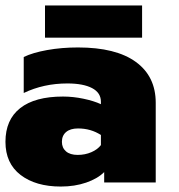

<svg xmlns="http://www.w3.org/2000/svg" viewBox="-30 -669 656 704"><path d="M135 -649H491V-531H135ZM-10 -149Q-10 -230 44 -272.5Q98 -315 201 -315Q238 -315 276 -307Q314 -299 340 -287V-296Q340 -329 307.5 -346Q275 -363 217 -363Q130 -363 57 -328V-460Q90 -476 143 -485.5Q196 -495 256 -495Q395 -495 468 -442Q541 -389 541 -292V0H352V-38Q328 -14 286 0.5Q244 15 193 15Q101 15 45.5 -27.5Q-10 -70 -10 -149ZM340 -137V-174Q303 -198 256 -198Q228 -198 212.5 -185Q197 -172 197 -149Q197 -127 212 -114Q227 -101 255 -101Q282 -101 305 -111Q328 -121 340 -137Z"/></svg>

Font: Prompt ExtraBold
Style: Regular
Weight: 800
Designer: Katatrad Team
Foundry: CadsonDemak
Version: Version 1.000